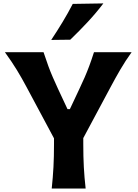

<svg xmlns="http://www.w3.org/2000/svg" viewBox="-20 -1091 800 1111"><path d="M279.3 0Q286.1 -64 289.3 -123.8Q292.5 -183.6 292.5 -257.8V-290.5L132.3 -589.8Q106 -639.2 78.1 -685.1Q50.3 -731 8.3 -789.1H231.9Q247.6 -741.7 260 -707.8Q272.5 -673.8 285.6 -644Q298.8 -614.3 315.4 -577.6L370.6 -459.5H384.3L438.5 -574.7Q456.5 -612.8 470 -643.6Q483.4 -674.3 496.1 -708.3Q508.8 -742.2 523.9 -789.1H741.7Q705.6 -738.8 676.3 -688.5Q647 -638.2 621.6 -590.3L461.9 -292V-257.8Q461.9 -183.6 465.1 -123.8Q468.3 -64 475.6 0ZM276.4 -859.9Q311 -912.1 342.5 -964.1Q374 -1016.1 400.9 -1068.4L578.1 -1071.3Q537.1 -1017.1 488.3 -964.6Q439.5 -912.1 386.7 -861.3Z"/></svg>

Font: Pinar Bold
Style: Regular
Weight: 700
Designer: Amin Abedi
Version: Version 3.000